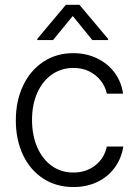

<svg xmlns="http://www.w3.org/2000/svg" viewBox="-20 -756 565 787"><path d="M44.9 -262.7Q44.9 -342.3 74.5 -404.8Q104 -467.3 157.5 -502.7Q210.9 -538.1 280.3 -538.1Q333.5 -538.1 377.4 -517.1Q421.4 -496.1 449.5 -458.5Q477.5 -420.9 484.4 -372.1H418Q411.6 -401.4 393.1 -425.3Q374.5 -449.2 345.9 -463.4Q317.4 -477.5 281.2 -477.5Q231.4 -477.5 192.9 -450.7Q154.3 -423.8 132.8 -375.5Q111.3 -327.1 111.3 -264.6Q111.3 -201.7 132.6 -152.6Q153.8 -103.5 192.1 -76.2Q230.5 -48.8 281.2 -48.8Q332.5 -48.8 369.9 -77.6Q407.2 -106.4 418 -155.3H485.4Q478 -107.4 450.7 -69.6Q423.3 -31.7 379.6 -10.5Q335.9 10.7 281.2 10.7Q210.4 10.7 156.7 -24.4Q103 -59.6 74 -121.6Q44.9 -183.6 44.9 -262.7ZM278.3 -690.4 197.3 -591.8H132.8V-596.7L250 -736.3H305.7L422.9 -596.7V-591.8H358.4Z"/></svg>

Font: Pretendard GOV Light
Style: Regular
Weight: 300
Designer: Base glyphs from Inter by Rasmus Andersson; Hangeul glyphs from Noto Sans CJK(Source Han Sans) by Jang Soo-young and Kan
Foundry: Kil Hyung-jin
Version: Version 1.309